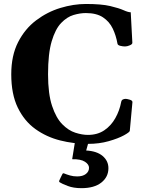

<svg xmlns="http://www.w3.org/2000/svg" viewBox="-20 -728 755 991"><path d="M434.1 14.6Q360.8 14.6 290.3 -3.2Q219.7 -21 162.6 -62Q105.5 -103 71.8 -172.4Q38.1 -241.7 38.1 -344.7Q38.1 -441.4 73.5 -510.5Q108.9 -579.6 166.5 -623Q224.1 -666.5 291.7 -687Q359.4 -707.5 423.8 -707.5Q503.4 -707.5 548.8 -696.8Q594.2 -686 617.9 -675.3Q641.6 -664.6 654.8 -664.6L663.1 -508.3Q664.1 -500 650.6 -494.4Q637.2 -488.8 630.9 -488.8Q629.4 -488.8 627.9 -488.5Q626.5 -488.3 624 -488.3Q613.8 -488.3 600.8 -491.5Q587.9 -494.6 586.4 -502.4Q579.1 -544.4 562 -580.3Q544.9 -616.2 511.7 -638.4Q478.5 -660.6 422.9 -660.6Q393.1 -660.6 359.4 -650.6Q325.7 -640.6 295.7 -609.4Q265.6 -578.1 246.8 -514.9Q228 -451.7 228 -344.7Q228 -243.2 248.8 -181.2Q269.5 -119.1 301.5 -86.7Q333.5 -54.2 368.9 -43Q404.3 -31.7 433.6 -31.7Q483.4 -31.7 518.6 -55.7Q553.7 -79.6 575.4 -118.4Q597.2 -157.2 605.5 -201.7Q607.4 -211.4 614.3 -214.6Q621.1 -217.8 628.9 -217.8Q634.8 -217.8 649.2 -213.6Q663.6 -209.5 663.6 -201.2L649.9 -52.7Q649.4 -45.9 619.6 -29.5Q589.8 -13.2 541 0.7Q492.2 14.6 434.1 14.6ZM400.4 243.2Q359.4 243.2 329.8 231.9Q300.3 220.7 289.1 213.4Q283.2 210 286.1 203.6Q288.1 199.2 293.2 188.2Q298.3 177.2 301.8 170.9Q304.7 164.6 310.5 167Q324.7 172.9 341.6 177.7Q358.4 182.6 378.4 182.6Q407.2 182.6 423.3 169.9Q439.5 157.2 439.5 138.2Q439.5 120.6 418.2 106.7Q397 92.8 352.5 93.8L369.1 -8.8H440.9L424.8 48.8Q480 51.8 509.8 77.1Q539.6 102.5 539.6 140.1Q539.6 185.5 502.9 214.4Q466.3 243.2 400.4 243.2Z"/></svg>

Font: Gelasio
Style: Regular
Weight: 400
Designer: Eben Sorkin
Foundry: Eben Sorkin
Version: Version 1.008